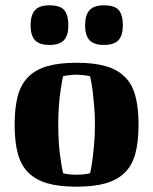

<svg xmlns="http://www.w3.org/2000/svg" viewBox="-20 -692 576 722"><path d="M199 -223Q199 -184 201.5 -150.5Q204 -117 208 -93Q212 -64 217 -41Q222 -39 230 -38Q243 -35 268 -35Q292 -35 306 -38Q314 -39 319 -41Q324 -64 328 -93Q331 -117 334 -150.5Q337 -184 337 -223Q337 -262 334 -295Q331 -328 328 -353Q324 -381 319 -405Q313 -406 305 -408Q298 -409 288.5 -410Q279 -411 268 -411Q255 -411 246 -410Q237 -409 230 -408Q222 -406 217 -405Q212 -381 208 -353Q204 -328 201.5 -295Q199 -262 199 -223ZM35 -223Q35 -287 47 -331.5Q59 -376 87 -403.5Q115 -431 159 -443.5Q203 -456 268 -456Q332 -456 376.5 -443.5Q421 -431 449 -403.5Q477 -376 489 -331.5Q501 -287 501 -223Q501 -159 489 -114.5Q477 -70 449 -42.5Q421 -15 376.5 -2.5Q332 10 268 10Q203 10 159 -2.5Q115 -15 87 -42.5Q59 -70 47 -114.5Q35 -159 35 -223ZM95 -597Q95 -635 111.5 -653.5Q128 -672 166 -672Q207 -672 222 -653.5Q237 -635 237 -597Q237 -559 220.5 -541Q204 -523 166 -523Q128 -523 111.5 -541Q95 -559 95 -597ZM300 -597Q300 -635 316.5 -653.5Q333 -672 371 -672Q412 -672 427 -653.5Q442 -635 442 -597Q442 -559 425.5 -541Q409 -523 371 -523Q333 -523 316.5 -541Q300 -559 300 -597Z"/></svg>

Font: Bigshot One
Style: Regular
Weight: 400
Designer: Gesine Todt
Foundry: Gesine Todt
Version: Version 1.001